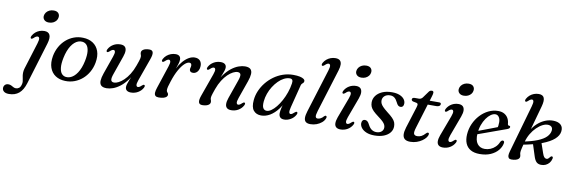

<svg xmlns="http://www.w3.org/2000/svg" viewBox="-179 -1243 5991 2016"><g transform="rotate(10 2816.0 -235.0)"><path d="M261.3 -343.4 125.7 102.8Q103.2 177.1 61.1 212.5Q18.9 247.9 -46.1 247.9Q-80.8 247.9 -98.8 233.6Q-116.9 219.3 -116.9 196.9Q-116.9 176.7 -103.6 162.7Q-90.4 148.8 -67.4 148.8Q-50.1 148.8 -36.9 155.6Q-23.7 162.4 -11.2 169.4Q1.3 176.5 16.5 176.5Q33.1 176.5 49.3 165.2Q65.5 154 73.2 119.9Q76.2 106.9 74.9 93.5Q73.5 80.1 70.2 65.2Q66.8 50.4 64.4 33.6Q61.9 16.8 62.7 -2.5Q63.5 -21.8 70.2 -44.5L158 -327.3Q170.4 -367.7 166.2 -383Q162.1 -398.3 148.2 -398.3Q139.4 -398.3 130 -393.2Q120.6 -388.2 107.3 -375.2Q98.9 -367.8 93.4 -365.7Q87.9 -363.7 82.8 -366Q76.9 -368.9 77 -376.7Q77.2 -384.5 83.1 -395.9Q95.2 -417.9 114 -434.1Q132.9 -450.3 156.8 -459.3Q180.7 -468.2 207.3 -468.2Q251.4 -468.2 265.9 -437.5Q280.3 -406.7 261.3 -343.4ZM236.8 -563.7Q204.4 -563.7 187.3 -581.4Q170.3 -599.2 173.3 -624.2Q175.4 -643.8 187.8 -660.5Q200.3 -677.1 220.7 -687.2Q241.2 -697.2 267.2 -697.2Q301.2 -697.2 317 -679.4Q332.7 -661.5 329.4 -636Q327.6 -615.8 315.1 -599.4Q302.5 -583 282.4 -573.3Q262.3 -563.7 236.8 -563.7Z M620.1 -468.6Q682.1 -467.1 725.8 -438.5Q769.5 -409.9 788.4 -357.9Q807.2 -305.8 794 -233Q783.9 -178.4 758.1 -132.8Q732.3 -87.3 694.4 -54.6Q656.5 -21.9 609.9 -4.8Q563.3 12.3 511.3 10.5Q450.8 8.7 407.9 -19.7Q364.9 -48.2 346.6 -100.5Q328.3 -152.8 341 -225.1Q351.4 -280 376.7 -325.4Q402.1 -370.8 439.4 -403.5Q476.7 -436.2 522.7 -453.3Q568.7 -470.4 620.1 -468.6ZM513.4 -31.9Q535.2 -29.7 556.1 -37.2Q577 -44.6 596.2 -60.9Q615.3 -77.2 631.6 -101.9Q648 -126.6 660.8 -159.5Q673.6 -192.5 681.9 -232.8Q694.8 -295.7 690.3 -337.5Q685.9 -379.3 667.3 -401.3Q648.6 -423.4 618 -426.2Q596.5 -428.4 576.2 -420.9Q555.9 -413.5 537.2 -397.2Q518.5 -380.9 502.5 -356.2Q486.4 -331.5 473.9 -298.6Q461.4 -265.6 453.1 -225.3Q440.2 -162.6 444.4 -120.7Q448.5 -78.8 466.5 -56.9Q484.5 -35 513.4 -31.9Z M1339.7 -91.7Q1345.6 -88.8 1345.5 -81Q1345.3 -73.2 1339.4 -61.8Q1321.4 -28.8 1287.5 -9.2Q1253.5 10.5 1212.3 10.5Q1184.7 10.5 1168.8 -1.8Q1152.8 -14.1 1152.8 -38.2Q1152.8 -52.5 1158.6 -71.1Q1164.3 -89.7 1174.9 -115.9Q1185.5 -142.1 1201 -179.2Q1216.4 -216.2 1235.3 -267.7L1237.3 -246.4Q1208.6 -174 1172.2 -124.6Q1135.8 -75.3 1097.1 -45.4Q1058.4 -15.6 1021.5 -2.5Q984.5 10.5 954.2 10.5Q912.2 10.5 894.5 -7.4Q876.9 -25.4 878.7 -58.5Q880.5 -91.5 896.6 -137.1L963.6 -327.3Q977.7 -366.7 974 -382.5Q970.4 -398.3 956.8 -398.3Q948.9 -398.3 939.5 -393.2Q930.1 -388.2 916.8 -375.2Q908.4 -367.8 902.9 -365.7Q897.4 -363.7 892.3 -366Q886.4 -368.9 886.5 -376.7Q886.7 -384.5 892.6 -395.9Q910.6 -428.9 944.1 -448.6Q977.7 -468.2 1018.5 -468.2Q1049.8 -468.2 1065.5 -454.1Q1081.1 -439.9 1082 -413Q1082.9 -386.2 1069.1 -347.4L1000.6 -151.7Q982.7 -101.9 988.3 -81.9Q993.9 -61.8 1021.1 -61.8Q1041.9 -61.8 1068.6 -75.4Q1095.3 -88.9 1123.6 -115.9Q1151.8 -142.9 1177.6 -183.7Q1203.4 -224.4 1222.9 -278.7Q1234.2 -309.6 1240.2 -328.4Q1246.3 -347.3 1248.7 -358.3Q1251.2 -369.4 1251.2 -376.9Q1251.2 -390.4 1247.1 -399.3Q1243 -408.2 1243 -421.1Q1243 -442.5 1265.9 -455.4Q1288.8 -468.2 1327.6 -468.2Q1359.2 -468.2 1365.7 -444.5Q1372.2 -420.8 1354.1 -370.5L1268.4 -130.4Q1254.4 -91.2 1258.2 -75.3Q1261.9 -59.4 1275.2 -59.4Q1283.4 -59.4 1292.7 -64.6Q1301.9 -69.7 1315.2 -82.5Q1323.6 -90.1 1329.1 -92.2Q1334.6 -94.2 1339.7 -91.7Z M1482.3 -366Q1476.4 -368.9 1476.5 -376.7Q1476.7 -384.5 1482.6 -395.9Q1494.7 -417.9 1514 -434.1Q1533.3 -450.3 1557.4 -459.3Q1581.5 -468.2 1607.9 -468.2Q1633.6 -468.2 1647.7 -455.8Q1661.8 -443.3 1661.8 -418.9Q1661.8 -398 1653 -370.1Q1644.2 -342.2 1632.5 -312.3Q1620.7 -282.3 1611.2 -255.2Q1601.7 -228 1600.5 -208.9L1592.3 -209.7Q1608.7 -268.8 1633.2 -316.6Q1657.7 -364.3 1687.2 -398.2Q1716.6 -432 1748.3 -450.1Q1779.9 -468.2 1810.6 -468.2Q1848.5 -468.2 1867.8 -446.9Q1887.1 -425.6 1886.3 -390.6Q1885.7 -364.1 1876.2 -345.1Q1866.6 -326.1 1851.7 -316.1Q1836.7 -306.1 1819.1 -306.1Q1799.9 -306.1 1791 -315Q1782 -324 1782 -335.9Q1782 -346.5 1785.3 -356.4Q1788.6 -366.4 1788.6 -377.6Q1788.6 -390 1782.8 -397.4Q1776.9 -404.9 1764.1 -404.9Q1742.1 -404.9 1713.9 -378.8Q1685.7 -352.7 1656.9 -301.6Q1628.1 -250.4 1603.9 -174.8Q1592.3 -139.9 1587 -119.3Q1581.6 -98.6 1581.6 -82.2Q1581.6 -69.7 1586.5 -63Q1591.3 -56.2 1596.3 -50.1Q1601.3 -43.9 1601.3 -32.3Q1601.3 -20.5 1590.7 -10.6Q1580 -0.6 1559.4 5.1Q1538.7 10.8 1508.3 10.8Q1485.1 10.8 1474 0.3Q1462.9 -10.2 1463.4 -31.6Q1464 -53 1475.1 -85.7L1554.8 -327.3Q1568.1 -366.7 1564.2 -382.5Q1560.4 -398.3 1546.8 -398.3Q1538.9 -398.3 1529.5 -393.2Q1520.1 -388.2 1506.8 -375.2Q1498.4 -367.8 1492.9 -365.7Q1487.4 -363.7 1482.3 -366Z M1961.5 -366Q1955.6 -368.9 1955.7 -376.7Q1955.9 -384.5 1961.8 -395.9Q1980 -428.9 2013.8 -448.6Q2047.7 -468.2 2088.9 -468.2Q2116.5 -468.2 2132.5 -455.9Q2148.4 -443.6 2148.4 -419.5Q2148.4 -405.2 2142.7 -386.6Q2136.9 -368 2126.3 -341.8Q2115.7 -315.6 2100.4 -278.6Q2085.1 -241.5 2065.9 -190L2063.9 -211.3Q2092.8 -283.7 2129.1 -333.1Q2165.4 -382.4 2204.1 -412.3Q2242.8 -442.1 2279.8 -455.2Q2316.7 -468.2 2347 -468.2Q2389.2 -468.2 2406.8 -450.3Q2424.3 -432.3 2422.5 -399.3Q2420.7 -366.2 2404.6 -320.6L2337.6 -130.4Q2323.5 -91 2327.3 -75.2Q2331.1 -59.4 2344.4 -59.4Q2352.6 -59.4 2361.9 -64.6Q2371.1 -69.7 2384.4 -82.5Q2392.8 -90.1 2398.3 -92.2Q2403.8 -94.2 2408.9 -91.7Q2414.8 -88.8 2414.7 -81Q2414.5 -73.2 2408.6 -61.8Q2390.6 -28.8 2357.1 -9.2Q2323.5 10.5 2282.7 10.5Q2251.7 10.5 2235.9 -3.7Q2220.1 -17.8 2219.5 -44.9Q2218.8 -72 2232.1 -110.3L2300.6 -306Q2318.7 -355.8 2313 -375.8Q2307.3 -395.9 2280.1 -395.9Q2259.3 -395.9 2232.6 -382.3Q2205.9 -368.8 2177.7 -341.8Q2149.4 -314.8 2123.6 -274Q2097.8 -233.3 2078.3 -179Q2067.5 -148.1 2061.2 -129.3Q2054.9 -110.4 2052.5 -99.5Q2050 -88.5 2050 -80.8Q2050 -67.6 2054.1 -58.6Q2058.2 -49.5 2058.2 -36.6Q2058.2 -15.2 2035.3 -2.4Q2012.4 10.5 1973.6 10.5Q1942.2 10.5 1935.6 -13.4Q1929 -37.2 1947.1 -87.2L2032.8 -327.3Q2047 -366.7 2043.3 -382.5Q2039.6 -398.3 2026 -398.3Q2018.1 -398.3 2008.7 -393.2Q1999.3 -388.2 1986 -375.2Q1977.6 -367.8 1972.1 -365.7Q1966.6 -363.7 1961.5 -366Z M2894.4 -130.2Q2884.2 -89.5 2887.7 -74.1Q2891.2 -58.6 2903 -58.6Q2911.8 -58.6 2920.6 -63.9Q2929.4 -69.2 2942.7 -81.7Q2951.1 -89.3 2956.6 -91.4Q2962.1 -93.4 2967.2 -90.9Q2973.1 -88 2973 -80.2Q2972.8 -72.4 2966.9 -61Q2949.1 -28.4 2915.8 -9Q2882.4 10.5 2847.2 10.5Q2818.2 10.5 2804 -4Q2789.7 -18.5 2789.7 -46.4Q2789.7 -58 2791.6 -72Q2793.5 -85.9 2798.4 -106.5Q2803.3 -127.1 2812.4 -158Q2821.5 -188.9 2835.6 -234.1L2845.1 -216.9Q2817.6 -144.4 2778.6 -93.5Q2739.6 -42.6 2694.1 -16Q2648.6 10.5 2601.4 10.5Q2548.5 10.5 2519.5 -24.8Q2490.5 -60.1 2497.9 -136.7Q2502.4 -186.9 2523.1 -235.2Q2543.8 -283.4 2577.7 -325.7Q2611.6 -367.9 2655.9 -400Q2700.2 -432 2752.3 -450.1Q2804.5 -468.2 2861.2 -468.2Q2903.9 -468.2 2932.1 -462Q2960.2 -455.8 2974 -445.3Q2987.7 -434.7 2986.5 -421.3Q2985.5 -410.5 2979.3 -404.3Q2973 -398.1 2966.3 -391.9Q2959.5 -385.7 2956.6 -374.7ZM2603.8 -141.3Q2599 -89.8 2612.3 -68.9Q2625.5 -47.9 2650.1 -47.9Q2672.9 -47.9 2698.8 -65.9Q2724.6 -83.8 2750.6 -115.8Q2776.5 -147.8 2799.2 -189.5Q2821.9 -231.1 2838.5 -279.1Q2855.2 -327.1 2862.5 -377Q2866.8 -402.8 2858.9 -414.4Q2851 -426 2833.3 -426Q2802 -426 2770.8 -410.1Q2739.6 -394.2 2711.4 -366Q2683.2 -337.9 2660.2 -301.6Q2637.2 -265.3 2622.5 -224.2Q2607.8 -183.1 2603.8 -141.3Z M3320.8 -596.8 3179.4 -140.3Q3164.8 -92.9 3169.3 -76.9Q3173.8 -60.9 3191.3 -60.9Q3206.7 -60.9 3223.5 -69.7Q3240.2 -78.4 3254.1 -95.4Q3260.4 -101.8 3265 -103.6Q3269.6 -105.3 3274.4 -103.7Q3280.6 -101.7 3282 -94.4Q3283.3 -87 3278 -75.3Q3268.9 -51.8 3246 -32.3Q3223 -12.8 3191.9 -1.1Q3160.8 10.5 3126.3 10.5Q3093.2 10.5 3076.8 -3.3Q3060.4 -17 3059.7 -45.4Q3059.1 -73.7 3072.7 -117.2L3215.6 -577Q3228.1 -616.9 3224 -632.6Q3220 -648.3 3206.4 -648.3Q3198.5 -648.3 3189.1 -643.2Q3179.7 -638.2 3166.4 -625.2Q3158 -617.8 3152.5 -615.7Q3147 -613.7 3141.9 -616Q3136 -618.9 3136.1 -626.7Q3136.3 -634.5 3142.2 -645.9Q3154.3 -667.9 3173.5 -684.1Q3192.7 -700.3 3216.9 -709.2Q3241.1 -718.2 3268.1 -718.2Q3299.1 -718.2 3314.8 -704.1Q3330.4 -690.1 3331.7 -662.9Q3332.9 -635.8 3320.8 -596.8Z M3502.3 -130.7Q3488.1 -91.6 3492 -75.7Q3495.8 -59.7 3509.1 -59.7Q3517.3 -59.7 3526.6 -64.9Q3535.8 -70 3549.1 -82.8Q3557.5 -90.4 3563 -92.5Q3568.5 -94.5 3573.6 -92Q3579.5 -89.1 3579.4 -81.3Q3579.2 -73.5 3573.3 -62.1Q3555.3 -29.1 3521.8 -9.5Q3488.2 10.2 3447.4 10.2Q3416.4 10.2 3400.4 -4.1Q3384.4 -18.3 3383.9 -45.4Q3383.5 -72.5 3397.6 -111.2L3478.3 -327.3Q3492.9 -366.7 3489 -382.5Q3485.1 -398.3 3471.5 -398.3Q3463.6 -398.3 3454.2 -393.2Q3444.8 -388.2 3431.5 -375.2Q3423.1 -367.8 3417.6 -365.7Q3412.1 -363.7 3407 -366Q3401.1 -368.9 3401.2 -376.7Q3401.4 -384.5 3407.3 -395.9Q3425.1 -428.7 3458.3 -448.5Q3491.6 -468.2 3531.8 -468.2Q3560.9 -468.2 3576.9 -454.2Q3592.8 -440.1 3594.4 -412.4Q3596 -384.7 3581 -343.8ZM3569 -563.7Q3536.6 -563.7 3519.5 -581.4Q3502.5 -599.2 3505.5 -624.2Q3507.6 -643.8 3520 -660.5Q3532.5 -677.1 3553 -687.2Q3573.4 -697.2 3599.4 -697.2Q3633.4 -697.2 3649.2 -679.4Q3664.9 -661.5 3661.6 -636Q3659.8 -615.8 3647.3 -599.4Q3634.7 -583 3614.6 -573.3Q3594.5 -563.7 3569 -563.7Z M3823.2 -27.5Q3856.5 -27.5 3877.1 -44.7Q3897.7 -61.9 3897.7 -88.8Q3897.7 -103.9 3891.3 -118Q3884.8 -132.2 3867.5 -149.6Q3850.1 -167 3816.5 -191.6Q3780.1 -218.6 3759.2 -239.4Q3738.4 -260.2 3729.7 -280.9Q3721 -301.6 3721 -327.6Q3721 -365.9 3744.2 -397.9Q3767.4 -429.8 3810.7 -449.2Q3854 -468.5 3914.8 -468.5Q3962.2 -468.5 3994.7 -455.5Q4027.1 -442.4 4043.9 -421Q4060.7 -399.5 4060.7 -374.3Q4060.9 -354.4 4051.9 -343.4Q4042.8 -332.5 4027.1 -332.5Q4012.5 -332.5 4001.6 -341.8Q3990.6 -351.2 3979.7 -374.9Q3966.1 -403.2 3947.3 -418.1Q3928.4 -433 3901.4 -433Q3864 -433 3841.9 -413.3Q3819.7 -393.6 3819.7 -363.5Q3819.7 -348.1 3826.1 -333.2Q3832.5 -318.2 3849.8 -300Q3867 -281.8 3899.8 -255.9Q3938.8 -226.3 3960 -204.5Q3981.1 -182.7 3989.2 -162.9Q3997.2 -143 3997.2 -118.9Q3997.2 -81.5 3974.2 -52.3Q3951.2 -23 3909 -6.2Q3866.8 10.5 3809.1 10.5Q3758.1 10.5 3722.8 -4.3Q3687.4 -19.2 3669.2 -42.9Q3651 -66.6 3651 -92.5Q3651.4 -111.1 3660.1 -122.1Q3668.9 -133.1 3683.8 -133.1Q3699.9 -133.1 3711.9 -122.8Q3723.9 -112.4 3734.8 -89.5Q3752.7 -55.6 3774.7 -41.6Q3796.6 -27.5 3823.2 -27.5Z M4186.2 -403.5 4147.3 -411.4Q4139 -414.2 4134.7 -419.4Q4130.5 -424.6 4130.5 -431.3Q4130.5 -440.6 4138.1 -445.9Q4145.7 -451.2 4158.8 -451.2H4202.6Q4214.7 -451.2 4223.8 -456Q4232.9 -460.8 4240.9 -470L4293.6 -542.8Q4300.4 -551.1 4307.6 -554.2Q4314.7 -557.2 4322.6 -557.2Q4332.2 -557.2 4337 -552.4Q4341.7 -547.6 4341.7 -538.5Q4341.7 -533 4340.1 -523.8Q4338.4 -514.5 4334.7 -502.5L4225.6 -145.6Q4209.8 -94.4 4217.9 -77.4Q4226 -60.3 4253.7 -60.3Q4276.6 -60.3 4297 -70.4Q4317.4 -80.5 4339.2 -104.8Q4345.3 -111.4 4349.6 -113.8Q4353.9 -116.1 4358.6 -116.1Q4364.7 -116.1 4368.1 -112.2Q4371.5 -108.2 4370.7 -101.2Q4369.3 -84.8 4354.9 -65.5Q4340.5 -46.2 4316.1 -29Q4291.7 -11.7 4259.7 -0.6Q4227.6 10.5 4190.7 10.5Q4151.9 10.5 4132.2 -5.5Q4112.6 -21.5 4110.7 -52.4Q4108.9 -83.2 4122.6 -128.4L4193.9 -355.2Q4201.8 -380.7 4200 -390.5Q4198.2 -400.4 4186.2 -403.5ZM4271 -406 4285.2 -449.8H4421.2Q4439.4 -449.8 4439.4 -434.1Q4439.4 -421 4428 -413.5Q4416.5 -406 4396.9 -406Z M4594.3 -130.7Q4580.1 -91.6 4584 -75.7Q4587.8 -59.7 4601.1 -59.7Q4609.3 -59.7 4618.6 -64.9Q4627.8 -70 4641.1 -82.8Q4649.5 -90.4 4655 -92.5Q4660.5 -94.5 4665.6 -92Q4671.5 -89.1 4671.4 -81.3Q4671.2 -73.5 4665.3 -62.1Q4647.3 -29.1 4613.8 -9.5Q4580.2 10.2 4539.4 10.2Q4508.4 10.2 4492.4 -4.1Q4476.4 -18.3 4475.9 -45.4Q4475.5 -72.5 4489.6 -111.2L4570.3 -327.3Q4584.9 -366.7 4581 -382.5Q4577.1 -398.3 4563.5 -398.3Q4555.6 -398.3 4546.2 -393.2Q4536.8 -388.2 4523.5 -375.2Q4515.1 -367.8 4509.6 -365.7Q4504.1 -363.7 4499 -366Q4493.1 -368.9 4493.2 -376.7Q4493.4 -384.5 4499.3 -395.9Q4517.1 -428.7 4550.3 -448.5Q4583.6 -468.2 4623.8 -468.2Q4652.9 -468.2 4668.9 -454.2Q4684.8 -440.1 4686.4 -412.4Q4688 -384.7 4673 -343.8ZM4661 -563.7Q4628.6 -563.7 4611.5 -581.4Q4594.5 -599.2 4597.5 -624.2Q4599.6 -643.8 4612 -660.5Q4624.5 -677.1 4645 -687.2Q4665.4 -697.2 4691.4 -697.2Q4725.4 -697.2 4741.2 -679.4Q4756.9 -661.5 4753.6 -636Q4751.8 -615.8 4739.3 -599.4Q4726.7 -583 4706.6 -573.3Q4686.5 -563.7 4661 -563.7Z M4821.1 -206.3Q4821.1 -206.3 4839.7 -213.4Q4858.2 -220.4 4888.3 -231.6Q4918.3 -242.8 4953.1 -256Q4987.9 -269.2 5021.3 -281.9Q5054.7 -294.6 5079.6 -304.2L5068 -288.2Q5071.9 -300.4 5074 -316Q5076.1 -331.6 5076.3 -352.7Q5076.3 -386.2 5061.8 -407.7Q5047.3 -429.3 5023.5 -429.3Q4999.8 -429.3 4974.7 -411.6Q4949.5 -393.9 4927.5 -362.5Q4905.4 -331 4890.4 -289.1Q4875.4 -247.1 4872 -198.7Q4867 -125.2 4895 -88.3Q4923 -51.3 4974.5 -51.3Q5005.4 -51.3 5034.4 -63.1Q5063.4 -74.9 5086.6 -97.5Q5109.8 -120 5122.7 -152.2Q5130 -163.2 5135.7 -167.2Q5141.4 -171.1 5148.2 -170.9Q5156.4 -170.7 5161.1 -163.8Q5165.8 -156.9 5162.2 -141.5Q5155.1 -103.2 5126 -68.3Q5096.8 -33.3 5047.7 -11.4Q4998.5 10.5 4930.4 10.5Q4872.3 10.5 4834.4 -11.2Q4796.5 -32.9 4779.4 -73.2Q4762.3 -113.4 4765.9 -169.5Q4769.8 -229.7 4793.6 -283.6Q4817.5 -337.4 4856.2 -379.1Q4894.9 -420.7 4943.7 -444.6Q4992.5 -468.5 5046.1 -468.5Q5085.5 -468.5 5112.2 -453.1Q5138.8 -437.6 5153 -411.7Q5167.2 -385.7 5169.4 -353.7Q5170.2 -346.1 5173.8 -341Q5177.3 -336 5183.7 -336Q5190.9 -336.3 5194.6 -333.1Q5198.2 -329.9 5198.2 -323.6Q5198.2 -315.9 5191.5 -309.1Q5184.7 -302.3 5165.4 -295.6Q5145 -288.4 5112.3 -276.6Q5079.6 -264.9 5041.3 -251Q5003 -237.2 4964.9 -223.3Q4926.7 -209.5 4895.1 -198.2Q4863.4 -186.9 4844.3 -179.9Q4825.2 -172.9 4825.2 -172.9Z M5383.7 -577 5239.1 -69.4Q5232.1 -45 5232.3 -27.3Q5232.6 -9.6 5241.8 -0.1Q5251 9.3 5270.3 9.3Q5296.5 9.3 5315.8 3.7Q5335 -2 5345.6 -12.3Q5356.1 -22.5 5356.1 -36Q5356.1 -49.2 5353 -58.3Q5349.9 -67.4 5349.9 -80.6Q5349.9 -88.2 5351.4 -98.6Q5352.9 -109 5358.4 -131.6Q5363.8 -154.1 5375.1 -197Q5388 -245 5412.4 -286.1Q5436.8 -327.1 5467.7 -356.9Q5498.6 -386.8 5530.5 -402.6Q5562.4 -418.5 5590.3 -416.1Q5615.8 -414 5627.2 -398.9Q5638.6 -383.9 5634.2 -358.7Q5628.7 -324.7 5599.1 -294.7Q5569.6 -264.8 5508.8 -239.9Q5448 -215 5348.3 -195.7L5347.9 -162.4Q5475.4 -185.6 5559.3 -217.4Q5643.1 -249.2 5686.6 -288.2Q5730.1 -327.3 5735.3 -371.6Q5740.9 -416.1 5715.3 -441.1Q5689.7 -466.1 5639.2 -468.2Q5596.6 -470 5556.8 -455.5Q5517 -440.9 5482.4 -413.5Q5447.8 -386 5421.2 -348.1Q5394.5 -310.2 5378.5 -265.5L5398 -275.2L5487.3 -596.8Q5495.3 -626.3 5496.7 -649Q5498.1 -671.7 5492.1 -687Q5486.1 -702.4 5472 -710.3Q5457.9 -718.2 5435.2 -718.2Q5408.4 -718.2 5384.4 -709.2Q5360.4 -700.3 5341.4 -684.1Q5322.4 -667.9 5310.3 -645.9Q5304.4 -634.5 5304.2 -626.7Q5304.1 -618.9 5310 -616Q5315.1 -613.7 5320.6 -615.7Q5326.1 -617.8 5334.5 -625.2Q5347.8 -638.2 5357.2 -643.2Q5366.6 -648.3 5374.5 -648.3Q5388.1 -648.3 5391.6 -632.6Q5395.2 -616.9 5383.7 -577ZM5462.2 -200.5 5504.8 -67.9Q5517 -27.9 5534.9 -9.3Q5552.7 9.3 5584.7 10.5Q5612.3 11.1 5634.7 0.9Q5657 -9.3 5672.6 -28.4Q5688.2 -47.5 5694.1 -73.3Q5696.6 -84.2 5694.2 -89.7Q5691.7 -95.2 5686 -96.5Q5681.3 -97.6 5676.3 -95.2Q5671.3 -92.8 5664.1 -83.7Q5657.7 -74.9 5649.2 -67.8Q5640.6 -60.6 5629.4 -61.8Q5616.6 -63 5606.5 -74.1Q5596.4 -85.2 5587 -113.5L5549.3 -222.9Z"/></g></svg>

Font: Fraunces Wonky
Style: Italic
Weight: 900
Italic angle: -16°
Version: Version 1.000;[b76b70a41]